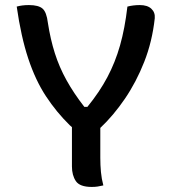

<svg xmlns="http://www.w3.org/2000/svg" viewBox="-20 -729 690 758"><path d="M388 3Q375 6 365 7.5Q355 9 342 9Q295 9 279.5 -14Q264 -37 264 -72V-227Q260 -230 255 -235Q203 -286 161.5 -349Q120 -412 91.5 -498Q63 -584 46 -703Q67 -709 94 -709Q132 -709 148 -695Q164 -681 169 -639Q179 -574 196.5 -519Q214 -464 242.5 -412.5Q271 -361 313 -307H325Q373 -366 404 -424.5Q435 -483 454 -550Q473 -617 483 -703Q506 -709 532 -709Q562 -709 577.5 -694.5Q593 -680 591 -657Q581 -565 549.5 -485Q518 -405 473 -339Q428 -273 376 -224V-106Q376 -77 378.5 -50Q381 -23 388 3Z"/></svg>

Font: Recursive Sn Csl St Med
Style: Regular
Weight: 500
Version: Version 1.079;hotconv 1.0.112;makeotfexe 2.5.65598; ttfautoh